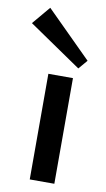

<svg xmlns="http://www.w3.org/2000/svg" viewBox="-123 -817 475 861"><g transform="rotate(10 114.5 -387.0)"><path d="M77 0V-481H189V0ZM205 -528 -35 -692 34 -774 240 -569Z"/></g></svg>

Font: Zen Kaku Gothic Antique
Style: Bold
Weight: 700
Designer: Yoshimichi Ohira
Foundry: Positype
Version: Version 1.001